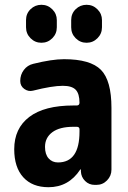

<svg xmlns="http://www.w3.org/2000/svg" viewBox="-20 -780 540 810"><path d="M315.4 -224.6V-234.4Q315.4 -245.1 303.7 -245.1H290Q231.4 -245.1 200.7 -222.2Q169.9 -199.2 169.9 -160.2Q169.9 -128.9 185.1 -111.8Q200.2 -94.7 224.6 -94.7Q315.4 -94.7 315.4 -224.6ZM250 -530.3Q361.3 -530.3 405.8 -485.4Q450.2 -440.4 450.2 -325.2V-64.5Q450.2 -38.1 431.6 -19Q413.1 0 386.7 0H379.9Q355.5 0 338.9 -16.6Q322.3 -33.2 321.3 -56.6V-64.5Q321.3 -65.4 320.3 -65.4Q318.4 -65.4 318.4 -64.5Q269.5 9.8 184.6 9.8Q116.2 9.8 78.1 -32.2Q40 -74.2 40 -150.4Q40 -238.3 103.5 -286.6Q167 -335 290 -335H303.7Q314.5 -335 315.4 -345.7Q315.4 -384.8 299.3 -401.4Q283.2 -418 245.1 -418Q200.2 -418 119.1 -397.5Q99.6 -392.6 82.5 -404.8Q65.4 -417 65.4 -438.5Q65.4 -464.8 80.6 -484.9Q95.7 -504.9 120.1 -510.7Q199.2 -530.3 250 -530.3ZM280.3 -695.3Q280.3 -722.7 299.3 -741.2Q318.4 -759.8 345.2 -759.8Q372.1 -759.8 391.1 -740.7Q410.2 -721.7 410.2 -695.3V-665Q410.2 -637.7 391.1 -618.7Q372.1 -599.6 345.2 -599.6Q318.4 -599.6 299.3 -618.7Q280.3 -637.7 280.3 -665ZM89.8 -695.3Q89.8 -722.7 108.9 -741.2Q127.9 -759.8 154.8 -759.8Q181.6 -759.8 200.7 -740.7Q219.7 -721.7 219.7 -695.3V-665Q219.7 -637.7 200.7 -618.7Q181.6 -599.6 154.8 -599.6Q127.9 -599.6 108.9 -618.7Q89.8 -637.7 89.8 -665Z"/></svg>

Font: Rounded-X Mgen+ 2m bold
Style: Bold
Weight: 700
Designer: [Source Han Sans]
Ryoko NISHIZUKA  (kana & ideographs); Paul D. Hunt (Latin, Greek & Cyrillic); Wenlong ZHANG  (bopomofo
Version: Version 1.059.20150602